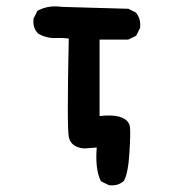

<svg xmlns="http://www.w3.org/2000/svg" viewBox="-20 -452 540 596"><path d="M316.9 122.1 296.4 112.3 293.5 110.8 292 107.9Q274.9 71.3 280.3 5.9L243.2 8.8H242.2H241.2Q201.2 5.4 193.8 -25.4Q187.5 -50.3 193.4 -332.5Q172.9 -335 151.9 -334Q144.5 -333.5 137.5 -334.5Q130.4 -335.4 123.8 -337.2Q117.2 -338.9 110.8 -341.6Q104.5 -344.2 98.1 -348.1L97.2 -349.1L96.2 -350.1Q81.5 -366.7 84 -392.6V-394.5L85 -396L94.7 -415.5L96.2 -418.5L99.1 -419.9Q130.9 -436.5 170.9 -430.7L376.5 -424.8H378.4L380.4 -423.8L399.9 -414.1L401.9 -413.1L403.3 -411.1Q417.5 -392.6 415 -367.2V-365.2L414.1 -363.8L404.3 -344.2L402.8 -341.3L399.9 -339.8L380.4 -330.1L378.4 -329.1H376H289.1V-91.8Q329.1 -96.2 351.1 -89.4Q379.9 -81.1 383.3 -58.1Q385.7 -40.5 381.8 21.5Q377.9 85 365.2 108.4L364.3 109.9L362.8 110.8Q346.2 125.5 320.3 123H318.8Z"/></svg>

Font: NaikaiFont
Style: Bold
Weight: 700
Version: Version 1.89